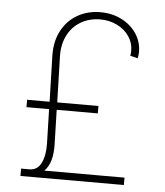

<svg xmlns="http://www.w3.org/2000/svg" viewBox="-52 -763 697 809"><g transform="rotate(5 296.5 -358.5)"><path d="M64.5 0V-31.2H99.6Q133.8 -31.2 149.7 -64Q165.5 -96.7 164.1 -146.5L160.2 -291H64.5V-322.3H159.7L154.3 -516.6Q152.8 -576.2 176.5 -621.6Q200.2 -667 243.2 -691.9Q286.1 -716.8 340.8 -716.8Q390.1 -716.8 430.4 -696.3Q470.7 -675.8 493.7 -640.9Q516.6 -606 516.6 -564.5Q516.6 -551.8 513.7 -537.1L481.4 -544.9Q483.4 -552.7 483.4 -567.4Q483.4 -600.1 464.6 -627.4Q445.8 -654.8 413.3 -670.7Q380.9 -686.5 341.8 -686.5Q295.4 -686 259.8 -664.8Q224.1 -643.6 204.6 -605.2Q185.1 -566.9 186.5 -516.6L191.9 -322.3H366.2V-291H192.4L196.3 -146.5Q198.7 -65.9 162.6 -31.2H502V0Z"/></g></svg>

Font: Pretendard Thin
Style: Regular
Weight: 100
Designer: Base glyphs from Inter by Rasmus Andersson; Hangeul glyphs from Noto Sans CJK(Source Han Sans) by Jang Soo-young and Kan
Foundry: Kil Hyung-jin
Version: Version 1.309